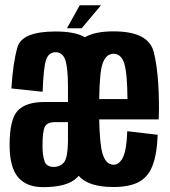

<svg xmlns="http://www.w3.org/2000/svg" viewBox="-20 -726 664 750"><path d="M148 5Q83.5 5 50.5 -33.8Q17.5 -72.5 17.5 -159.5Q17.5 -260.5 49.5 -294Q81.5 -327.5 153 -327.5H245.5Q245.5 -331.5 245.5 -335.5V-387Q245.5 -461.5 235 -491.8Q224.5 -522 197.5 -522Q170.5 -522 160.2 -493Q150 -464 146.5 -367.5L24.5 -380.5Q30.5 -479.5 48 -541.2Q65.5 -603 197 -603Q273.5 -603 311.5 -580.5Q351 -603.5 423.5 -603.5Q559.5 -603.5 580.2 -524Q601 -444.5 601 -301Q601 -278 600 -259.5H367.5Q369.5 -162.5 380.5 -126Q393.5 -82.5 424 -82.5Q446.5 -82.5 460.8 -112.5Q475 -142.5 477 -213.5L596 -199.5Q593 -122 575.2 -77.5Q557.5 -33 520.5 -14.2Q483.5 4.5 423.5 4.5Q325.5 4.5 287.5 -39Q283.5 -34.5 279.5 -31Q242.5 5 148 5ZM367.5 -339H478Q477 -441.5 465.5 -477.5Q453.5 -516 423.5 -516Q394 -516 380.5 -477Q369 -443.5 367.5 -339ZM245.5 -170.5V-249H196.5Q163.5 -249 154.8 -230Q146 -211 146 -156.5Q146 -119.5 153.8 -96.8Q161.5 -74 189.5 -74Q217 -74 231.5 -94Q244 -111.5 245.5 -170.5ZM241.5 -615.5 291.5 -705.5H374.5L299 -615.5Z"/></svg>

Font: Anybody Condensed SemiBold
Style: Regular
Weight: 600
Width: 3
Designer: Tyler Finck
Foundry: Etcetera Type Company
Version: Version 1.010; ttfautohint (v1.8.3) -l 8 -r 50 -G 200 -x 14 